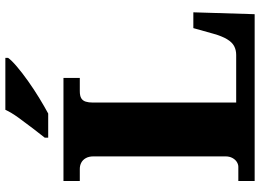

<svg xmlns="http://www.w3.org/2000/svg" viewBox="-147 -824 971 717"><g transform="rotate(-90 338.5 -465.5)"><path d="M21 0V-61H74Q83 -61 92 -66.5Q101 -72 107 -83Q113 -94 113 -109V-602Q113 -619 106.5 -630.5Q100 -642 89.5 -647.5Q79 -653 66 -653H21V-714H406V-653H357Q339 -653 330 -647.5Q321 -642 317.5 -631Q314 -620 314 -604V-69H492Q510 -69 524.5 -76.5Q539 -84 550.5 -103Q562 -122 571 -154L592 -229H651L644 0ZM183 -784Q198 -803 218 -829Q238 -855 257.5 -882Q277 -909 287 -931H481V-921Q472 -908 448.5 -888Q425 -868 394 -846Q363 -824 331 -804.5Q299 -785 273 -771H183Z"/></g></svg>

Font: Noto Serif Hebrew Black
Style: Regular
Weight: 900
Version: Version 2.003